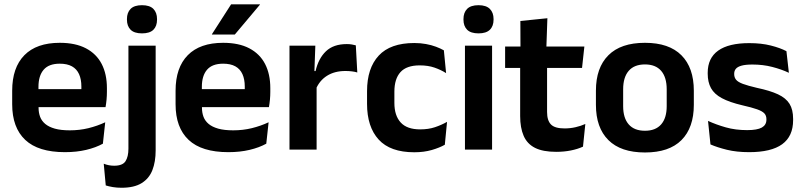

<svg xmlns="http://www.w3.org/2000/svg" viewBox="-20 -706 3788 906"><path d="M286.5 12Q160.5 12 99 -46Q37.5 -104 37.5 -214V-278Q37.5 -387 95 -445.5Q152.5 -504 262 -504Q336 -504 385.5 -478Q435 -452 459.8 -404.2Q484.5 -356.5 484.5 -290V-272.5Q484.5 -254.5 482.8 -235.8Q481 -217 478 -200.5H362Q363.5 -228 363.8 -252.8Q364 -277.5 364 -297.5Q364 -332 353 -356.2Q342 -380.5 319.5 -393Q297 -405.5 262 -405.5Q210.5 -405.5 186 -377Q161.5 -348.5 161.5 -296V-250.5L162 -236V-197.5Q162 -174.5 169.2 -155Q176.5 -135.5 193.5 -121.2Q210.5 -107 238.8 -99Q267 -91 309.5 -91Q355.5 -91 397.2 -101.2Q439 -111.5 476.5 -129L465.5 -28Q432 -9.5 386.8 1.2Q341.5 12 286.5 12ZM105.5 -200.5V-285.5H452V-200.5Z M586 -83.5V-490.5H714.5V-83.5ZM650 -548.5Q613.5 -548.5 596.2 -565.8Q579 -583 579 -613.5V-616Q579 -646.5 596.2 -664Q613.5 -681.5 650 -681.5Q686.5 -681.5 703.8 -664Q721 -646.5 721 -616V-613.5Q721 -582.5 703.8 -565.5Q686.5 -548.5 650 -548.5ZM553.5 180Q531.5 180 512.2 176.8Q493 173.5 479 169L469.5 66.5Q480.5 71 493 73.5Q505.5 76 518.5 76Q558.5 76 572.2 54.8Q586 33.5 586 -4.5V-120H714.5V3.5Q714.5 57.5 699 97Q683.5 136.5 648.2 158.2Q613 180 553.5 180Z M1057.5 12Q931.5 12 870 -46Q808.5 -104 808.5 -214V-278Q808.5 -387 866 -445.5Q923.5 -504 1033 -504Q1107 -504 1156.5 -478Q1206 -452 1230.8 -404.2Q1255.5 -356.5 1255.5 -290V-272.5Q1255.5 -254.5 1253.8 -235.8Q1252 -217 1249 -200.5H1133Q1134.5 -228 1134.8 -252.8Q1135 -277.5 1135 -297.5Q1135 -332 1124 -356.2Q1113 -380.5 1090.5 -393Q1068 -405.5 1033 -405.5Q981.5 -405.5 957 -377Q932.5 -348.5 932.5 -296V-250.5L933 -236V-197.5Q933 -174.5 940.2 -155Q947.5 -135.5 964.5 -121.2Q981.5 -107 1009.8 -99Q1038 -91 1080.5 -91Q1126.5 -91 1168.2 -101.2Q1210 -111.5 1247.5 -129L1236.5 -28Q1203 -9.5 1157.8 1.2Q1112.5 12 1057.5 12ZM876.5 -200.5V-285.5H1223V-200.5ZM1070.5 -685.5H1206.5V-684L1088 -543H980V-544.5Z M1470.5 -285 1438 -370.5H1469Q1482.5 -430 1518 -464Q1553.5 -498 1616.5 -498Q1629.5 -498 1640 -496.2Q1650.5 -494.5 1659 -492L1666 -364Q1655 -367.5 1640.5 -369.2Q1626 -371 1610 -371Q1559 -371 1523.2 -348.5Q1487.5 -326 1470.5 -285ZM1346 0V-490.5H1468L1462.5 -340L1474 -335.5V0Z M1935 12.5Q1821.5 12.5 1766.8 -47.5Q1712 -107.5 1712 -216V-276Q1712 -384 1767 -443.5Q1822 -503 1935 -503Q1964.5 -503 1990.2 -498.2Q2016 -493.5 2037.2 -485.5Q2058.5 -477.5 2074.5 -468.5L2085 -361Q2060.5 -376.5 2030.2 -387Q2000 -397.5 1960.5 -397.5Q1898.5 -397.5 1869.8 -365.8Q1841 -334 1841 -273.5V-220.5Q1841 -160.5 1870.8 -128Q1900.5 -95.5 1962.5 -95.5Q2002 -95.5 2032.5 -105.8Q2063 -116 2089.5 -131L2079 -23Q2054.5 -9 2017.5 1.8Q1980.5 12.5 1935 12.5Z M2174 0V-490.5H2302V0ZM2238 -548.5Q2201.5 -548.5 2184.2 -565.8Q2167 -583 2167 -613.5V-616Q2167 -646.5 2184.2 -664Q2201.5 -681.5 2238 -681.5Q2274 -681.5 2291.5 -664Q2309 -646.5 2309 -616V-613.5Q2309 -582.5 2291.5 -565.5Q2274 -548.5 2238 -548.5Z M2604.5 10.5Q2542 10.5 2504.8 -8.2Q2467.5 -27 2451 -65Q2434.5 -103 2434.5 -158.5V-444.5H2561.5V-177.5Q2561.5 -137.5 2579.8 -118.8Q2598 -100 2644 -100Q2671 -100 2696 -105.8Q2721 -111.5 2742 -121L2731 -14Q2706 -2.5 2673.8 4Q2641.5 10.5 2604.5 10.5ZM2363.5 -385.5V-486.5H2737.5L2726.5 -385.5ZM2436 -477 2435.5 -607 2563 -620 2558 -477Z M3023.5 13.5Q2909.5 13.5 2850.8 -45Q2792 -103.5 2792 -211.5V-278Q2792 -386.5 2850.8 -445.2Q2909.5 -504 3023.5 -504Q3137 -504 3195.5 -445.2Q3254 -386.5 3254 -278V-211.5Q3254 -103.5 3195.8 -45Q3137.5 13.5 3023.5 13.5ZM3023.5 -89Q3073.5 -89 3099.8 -119Q3126 -149 3126 -205V-284.5Q3126 -341.5 3099.8 -371.8Q3073.5 -402 3023.5 -402Q2973 -402 2946.8 -371.8Q2920.5 -341.5 2920.5 -284.5V-205Q2920.5 -149 2946.8 -119Q2973 -89 3023.5 -89Z M3515 12Q3456 12 3410.2 0.8Q3364.5 -10.5 3332.5 -24.5L3321 -135.5Q3359 -118 3404.8 -105Q3450.5 -92 3505.5 -92Q3553.5 -92 3575 -104.2Q3596.5 -116.5 3596.5 -141V-144Q3596.5 -160.5 3586.8 -171Q3577 -181.5 3552.5 -190.2Q3528 -199 3483.5 -209Q3422 -223.5 3386.2 -242.8Q3350.5 -262 3335 -290.2Q3319.5 -318.5 3319.5 -358V-362.5Q3319.5 -432 3369 -467.2Q3418.5 -502.5 3515.5 -502.5Q3573 -502.5 3617.2 -491.2Q3661.5 -480 3691 -464.5L3702.5 -362.5Q3667.5 -379 3624 -390.2Q3580.5 -401.5 3530.5 -401.5Q3498 -401.5 3479.2 -396.2Q3460.5 -391 3452.5 -381.5Q3444.5 -372 3444.5 -358.5V-356Q3444.5 -341 3453.2 -330Q3462 -319 3485.5 -310.2Q3509 -301.5 3551.5 -291.5Q3613.5 -278.5 3651 -261Q3688.5 -243.5 3705.5 -216.2Q3722.5 -189 3722.5 -145V-139Q3722.5 -63 3671 -25.5Q3619.5 12 3515 12Z"/></svg>

Font: Anek Odia SemiBold
Style: Regular
Weight: 600
Version: Version 1.003